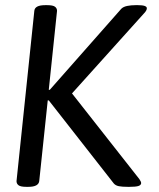

<svg xmlns="http://www.w3.org/2000/svg" viewBox="-20 -722 616 744"><path d="M515 -702Q549 -702 549 -690Q549 -681 537 -669L259 -360L520 -28Q524 -22 525.5 -18.5Q527 -15 527 -12Q526 -4 515.5 -1Q505 2 482 2H475Q453 2 440.5 -0.5Q428 -3 421 -11L169 -333H165L132 -20Q129 2 90 2H82Q60 2 52 -4Q44 -10 44 -20L113 -680Q115 -702 155 -702H163Q185 -702 193 -696Q201 -690 201 -680L169 -374H173L450 -688Q458 -696 473 -699Q488 -702 505 -702Z"/></svg>

Font: Asap VF Beta
Style: Italic
Weight: 400
Italic angle: -6°
Designer: Pablo Cosgaya
Foundry: Pablo Cosgaya
Version: Version 1.007